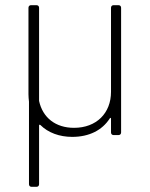

<svg xmlns="http://www.w3.org/2000/svg" viewBox="-20 -522 578 742"><path d="M409 -492V-167C409 -85 353 -28 266 -28C195 -28 145 -67 131 -132C131 -133 131 -135 131 -136V-492C131 -498 127 -502 121 -502H100C94 -502 90 -498 90 -492V-158C90 -148 91 -138 92 -129V190C92 196 96 200 102 200H121C127 200 131 196 131 190V-37C131 -40 133 -41 136 -39C166 -9 210 7 259 7C325 7 375 -19 404 -64C406 -68 409 -67 409 -63V-10C409 -4 413 0 419 0H438C444 0 448 -4 448 -10V-492C448 -498 444 -502 438 -502H419C413 -502 409 -498 409 -492Z"/></svg>

Font: Barlow ExtraLight
Style: Regular
Weight: 275
Designer: Jeremy Tribby
Foundry: Tribby Type
Version: Version 1.422;hotconv 1.0.109;makeotfexe 2.5.65596